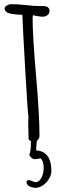

<svg xmlns="http://www.w3.org/2000/svg" viewBox="-20 -684 296 919"><path d="M117 -16 116 -55Q115 -72 115 -93L116 -127Q113 -138 101 -346Q89 -554 87 -613Q29 -615 13 -625Q2 -633 2 -643Q2 -651 12.5 -657.5Q23 -664 34 -664Q62 -664 102 -660Q140 -655 170 -655H178H186Q217 -655 217 -631Q217 -619 207 -611.5Q197 -604 184 -604Q175 -604 158 -607L138 -611L137 -606L136 -601Q136 -512 153 -317Q169 -134 169 -33Q169 -21 158.5 -12Q148 -3 135 -3ZM107 188Q107 178 118 178Q122 178 134 183Q146 188 150 188Q167 188 178 167.5Q189 147 189 119Q189 86 174 74L161 76L147 78Q132 78 120 58Q128 37 128 0V-11L157 -15Q153 15 153 36Q226 40 226 136Q226 152 215.5 170.5Q205 189 187 202Q169 215 150 215Q134 215 120.5 207.5Q107 200 107 188Z"/></svg>

Font: Amatic SC
Style: Bold
Weight: 700
Designer: Multiple Designers
Foundry: Vernon Adams
Version: Version 2.505